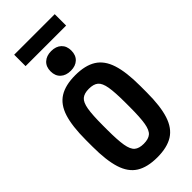

<svg xmlns="http://www.w3.org/2000/svg" viewBox="-344 -1170 1239 1239"><g transform="rotate(-45 275.0 -551.0)"><path d="M275 10Q185 10 130.5 -24Q76 -58 52 -134Q28 -210 28 -335V-395Q28 -521 52 -596.5Q76 -672 130.5 -706Q185 -740 275 -740Q365 -740 419.5 -706Q474 -672 498.5 -596.5Q523 -521 523 -395V-335Q523 -210 498.5 -134Q474 -58 419.5 -24Q365 10 275 10ZM275 -114Q318 -114 340 -132.5Q362 -151 370.5 -201Q379 -251 379 -345V-385Q379 -480 370.5 -529.5Q362 -579 340 -597.5Q318 -616 275 -616Q233 -616 211 -597.5Q189 -579 180.5 -529.5Q172 -480 172 -385V-345Q172 -251 180.5 -201Q189 -151 211 -132.5Q233 -114 275 -114ZM276 -780Q232 -780 206 -804Q180 -828 180 -870Q180 -912 206 -936Q232 -960 275 -960Q319 -960 344.5 -936Q370 -912 370 -870Q370 -828 344.5 -804Q319 -780 276 -780ZM90 -1008V-1112H460V-1008Z"/></g></svg>

Font: M PLUS Code Latin SemiExpanded
Style: Bold
Weight: 700
Width: 6
Designer: Coji Morishita
Foundry: UNDERFOREST DESIGN
Version: Version 1.002; ttfautohint (v1.8.3)